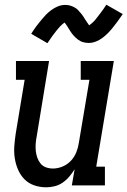

<svg xmlns="http://www.w3.org/2000/svg" viewBox="-20 -790 543 818"><path d="M177 8Q150 8 125.5 -0.5Q101 -9 84 -26.5Q67 -44 57 -67Q47 -90 43 -115.5Q39 -141 41 -167.5Q43 -194 47 -221L85 -450H48V-530H189L136 -207Q133 -192 132 -176.5Q131 -161 132.5 -146.5Q134 -132 139 -118Q144 -104 153 -93Q162 -82 176 -77Q190 -72 206 -72Q226 -72 246.5 -80.5Q267 -89 282 -105Q297 -121 305 -141Q313 -161 316 -182L361 -450H324V-530H465L390 -80H427V0H286L298 -69Q288 -53 275.5 -38Q263 -23 247 -12Q231 -1 212.5 3.5Q194 8 177 8ZM182 -606 113 -646Q124 -664 135 -678.5Q146 -693 156 -705Q166 -717 175.5 -727Q185 -737 198.5 -747Q212 -757 227 -763Q242 -769 257 -769Q263 -769 268 -768.5Q273 -768 278 -766.5Q283 -765 288 -763Q293 -761 297.5 -758.5Q302 -756 306 -753Q310 -750 313 -746.5Q316 -743 320 -738.5Q324 -734 327.5 -730Q331 -726 333.5 -722Q336 -718 338.5 -714Q341 -710 343.5 -706Q346 -702 349 -698Q352 -694 355 -689Q358 -684 360 -682Q363 -684 369.5 -689.5Q376 -695 379.5 -698.5Q383 -702 386.5 -706.5Q390 -711 394 -716Q398 -721 402.5 -727Q407 -733 412 -739.5Q417 -746 422.5 -754Q428 -762 433 -770L503 -730Q491 -712 480 -697.5Q469 -683 459.5 -671Q450 -659 440 -649Q430 -639 417 -629Q404 -619 388.5 -613Q373 -607 358 -607Q352 -607 345.5 -608Q339 -609 333.5 -610.5Q328 -612 322.5 -615Q317 -618 312 -621.5Q307 -625 303 -629Q299 -633 294.5 -637.5Q290 -642 286.5 -647Q283 -652 280 -656.5Q277 -661 274 -666Q271 -671 267.5 -676.5Q264 -682 260.5 -687Q257 -692 255 -694Q252 -692 245.5 -686.5Q239 -681 236 -677.5Q233 -674 229 -669.5Q225 -665 221 -660Q217 -655 212.5 -649Q208 -643 203 -636.5Q198 -630 193 -622Q188 -614 182 -606Z"/></svg>

Font: Iosevka Curly Slab MdObl
Style: Regular
Weight: 500
Italic angle: -9°
Monospace: yes
Designer: Belleve Invis
Foundry: Belleve Invis
Version: Version 11.0.0; ttfautohint (v1.8.3)